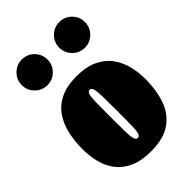

<svg xmlns="http://www.w3.org/2000/svg" viewBox="-243 -901 1015 1015"><g transform="rotate(-45 264.0 -393.5)"><path d="M15 -245Q15 -305 27.2 -358.2Q39.5 -411.5 68 -452.5Q96.5 -493.5 144.5 -516.8Q192.5 -540 264 -540Q335.5 -540 383.5 -517.8Q431.5 -495.5 460 -457.5Q488.5 -419.5 500.8 -371Q513 -322.5 513 -270Q513 -190 490.5 -124.2Q468 -58.5 413.8 -19.2Q359.5 20 264 20Q192.5 20 144.5 -1.5Q96.5 -23 68 -60Q39.5 -97 27.2 -144.8Q15 -192.5 15 -245ZM240 -270Q240 -193 241 -152Q242 -111 247 -95.5Q252 -80 264 -80Q276 -80 281 -94.5Q286 -109 287 -146Q288 -183 288 -250Q288 -327 287 -368Q286 -409 281 -424.5Q276 -440 264 -440Q252 -440 247 -425.5Q242 -411 241 -374Q240 -337 240 -270ZM403.5 -615Q364 -615 335.8 -643.2Q307.5 -671.5 307.5 -711Q307.5 -751 335.8 -779Q364 -807 403.5 -807Q443.5 -807 471.5 -779Q499.5 -751 499.5 -711Q499.5 -671.5 471.5 -643.2Q443.5 -615 403.5 -615ZM123.5 -615Q84 -615 55.8 -643.2Q27.5 -671.5 27.5 -711Q27.5 -751 55.8 -779Q84 -807 123.5 -807Q163.5 -807 191.5 -779Q219.5 -751 219.5 -711Q219.5 -671.5 191.5 -643.2Q163.5 -615 123.5 -615Z"/></g></svg>

Font: Besley* Condensed Fatface
Style: Regular
Weight: 900
Width: 3
Designer: Owen Earl
Foundry: indestructible type*
Version: Version 3.000; ttfautohint (v1.8.3)